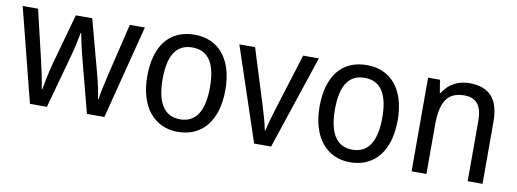

<svg xmlns="http://www.w3.org/2000/svg" viewBox="-50 -809 2911 1082"><g transform="rotate(10 1405.5 -268.0)"><path d="M391 -311 472 -1H572L709 -537H623L551 -237C538 -180 526 -125 522 -94H519C512 -145 498 -203 486 -246L408 -537H314L233 -246C219 -195 207 -132 200 -94H197C191 -139 177 -201 164 -258L98 -537H10L146 -1H243L328 -310C342 -359 352 -411 358 -444H361C367 -412 378 -360 391 -311Z M1217 -269C1217 -448 1128 -546 994 -546C851 -546 770 -446 770 -269C770 -95 858 10 992 10C1134 10 1217 -95 1217 -269ZM858 -269C858 -400 899 -473 993 -473C1087 -473 1129 -400 1129 -269C1129 -138 1087 -62 994 -62C900 -62 858 -138 858 -269Z M1429 0H1526L1705 -536H1615L1514 -212C1501 -168 1484 -113 1479 -84H1475C1469 -121 1452 -177 1439 -219L1340 -536H1250Z M2203 -269C2203 -448 2114 -546 1980 -546C1837 -546 1756 -446 1756 -269C1756 -95 1844 10 1978 10C2120 10 2203 -95 2203 -269ZM1844 -269C1844 -400 1885 -473 1979 -473C2073 -473 2115 -400 2115 -269C2115 -138 2073 -62 1980 -62C1886 -62 1844 -138 1844 -269Z M2565 -546C2504 -546 2446 -518 2415 -463H2410L2398 -536H2330V0H2415V-278C2415 -408 2449 -473 2550 -473C2620 -473 2651 -430 2651 -345V0H2736V-355C2736 -487 2678 -546 2565 -546Z"/></g></svg>

Font: Noto Sans Gurmukhi UI SemiCondensed
Style: Regular
Weight: 400
Width: 4
Designer: Jelle Bosma - Monotype Design Team
Foundry: Monotype Imaging Inc.
Version: Version 2.004